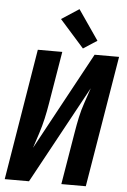

<svg xmlns="http://www.w3.org/2000/svg" viewBox="-63 -1026 708 1071"><g transform="rotate(5 290.5 -490.5)"><path d="M5 0H141L439 -547Q425 -505 410.5 -463Q396 -421 387 -379Q378 -337 371 -294L322 0H459L581 -735H444L147 -188Q161 -230 174.5 -272Q188 -314 197.5 -356Q207 -398 214 -441L263 -735H126ZM376 -764 453 -814 338 -981 240 -917Z"/></g></svg>

Font: Iosevka Sparkle Extrabold
Style: Italic
Weight: 800
Italic angle: -9°
Designer: Belleve Invis
Foundry: Belleve Invis
Version: Version 4.5.0; ttfautohint (v1.8.3)